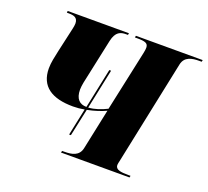

<svg xmlns="http://www.w3.org/2000/svg" viewBox="-122 -864 1095 1013"><g transform="rotate(20 425.5 -357.0)"><path d="M315 0H700L702 -10H689C647 -10 617 -14 617 -40C617 -45 619 -54 623 -72L744 -651C754 -697 795 -704 836 -704H849L851 -714H476L474 -704H487C532 -704 548 -698 549 -675C549 -666 548 -656 545 -643L472 -303C440 -287 404 -274 369 -272L416 -496H406L359 -272C321 -272 296 -294 296 -347C296 -370 305 -408 308 -421L355 -641C367 -696 394 -704 425 -704H435L437 -714H93L92 -704H102C131 -704 154 -699 154 -665C154 -659 152 -645 150 -637L119 -499C111 -462 103 -428 103 -396C103 -295 172 -250 291 -250C312 -250 334 -252 355 -256L323 -104H333L366 -258C407 -266 445 -279 470 -291L422 -63C412 -17 372 -10 331 -10H318Z"/></g></svg>

Font: Noto Serif Display Black
Style: Italic
Weight: 900
Italic angle: -12°
Designer: Monotype Design Team
Foundry: Monotype Imaging Inc.
Version: Version 2.009